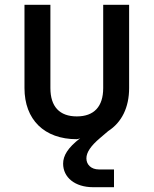

<svg xmlns="http://www.w3.org/2000/svg" viewBox="-20 -570 640 800"><path d="M410 -203C410 -126 372 -85 300 -85C228 -85 190 -126 190 -203V-550H82V-203C82 -72 164 10 300 10C304 10 309 8 314 6C262 46 243 79 243 112C243 169 292 210 368 210H455V136H392C360 136 340 116 340 90C340 65 358 38 397 5L431 -24C487 -60 518 -122 518 -203V-550H410Z"/></svg>

Font: Tekne LDO SemiBold
Style: Regular
Weight: 600
Monospace: yes
Designer: Alessio Laiso, Mario Rullo, Paolo Rosset
Foundry: Alessio Laiso
Version: Version 1.000;hotconv 1.0.109;makeotfexe 2.5.65596